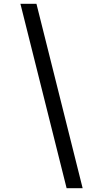

<svg xmlns="http://www.w3.org/2000/svg" viewBox="-20 -843 540 1006"><path d="M329 143 87 -823H171L413 143Z"/></svg>

Font: Iosevka Algr
Style: Italic
Weight: 400
Italic angle: -9°
Monospace: yes
Designer: Belleve Invis
Foundry: Belleve Invis
Version: Version 26.0.2; ttfautohint (v1.8.3)